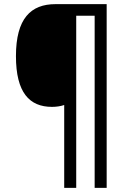

<svg xmlns="http://www.w3.org/2000/svg" viewBox="-20 -780 632 927"><path d="M495 127V-760H248C129 -760 57 -691 57 -509C57 -333 122 -264 231 -264C251 -264 273 -267 290 -273V127H348V-704H437V127Z"/></svg>

Font: Noto Sans Lao Looped SemiCondensed
Style: Regular
Weight: 400
Width: 4
Designer: Mark Frömberg, Ben Mitchell
Foundry: The Fontpad Ltd
Version: Version 1.003